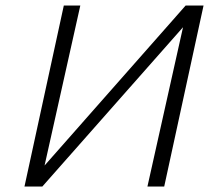

<svg xmlns="http://www.w3.org/2000/svg" viewBox="-20 -678 777 698"><path d="M96 0 103 -32 655 -658H693L686 -625L134 0ZM69 0 212 -658H272L125 0ZM516 0 663 -658H720L577 0Z"/></svg>

Font: Ysabeau Office Light
Style: Italic
Weight: 300
Italic angle: -12°
Designer: Christian Thalmann (Catharsis Fonts)
Version: Version 2.001;gftools[0.9.30]; featfreeze: tnum,lnum,ss02